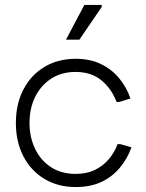

<svg xmlns="http://www.w3.org/2000/svg" viewBox="-20 -744 589 774"><path d="M285 10Q214 10 159.5 -22.5Q105 -55 74.5 -113.5Q44 -172 44 -248Q44 -325 74.5 -383.5Q105 -442 159.5 -474.5Q214 -507 285 -507Q343 -507 386.5 -486Q430 -465 460 -429Q490 -393 506 -347L461 -333H450Q430 -386 389 -420Q348 -454 285 -454Q228 -454 186.5 -427Q145 -400 122 -354Q99 -308 99 -248Q99 -190 122 -143Q145 -96 186.5 -69.5Q228 -43 285 -43Q329 -43 361.5 -58.5Q394 -74 417.5 -101Q441 -128 454 -163H465L510 -150Q493 -103 462 -66.5Q431 -30 387.5 -10Q344 10 285 10ZM246 -584 320 -724H390V-716L300 -584Z"/></svg>

Font: Fustat Light
Style: Regular
Weight: 300
Designer: Mohamed Gaber, Khaled Hosny, Laura Garcia Mut
Foundry: Kief Type Foundry, Alif Type Foundry, Hard Type Foundry
Version: Version 1.007